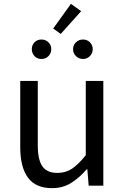

<svg xmlns="http://www.w3.org/2000/svg" viewBox="-20 -963 647 996"><path d="M250 13Q165 13 125 -41.5Q85 -96 85 -199V-543H176V-210Q176 -134 200 -100Q224 -66 278 -66Q320 -66 353 -87.5Q386 -109 425 -158V-543H516V0H440L433 -85H430Q392 -41 349 -14Q306 13 250 13ZM195 -657Q173 -657 159 -672Q145 -687 145 -708Q145 -729 159 -743.5Q173 -758 195 -758Q217 -758 231.5 -743.5Q246 -729 246 -708Q246 -687 231.5 -672Q217 -657 195 -657ZM295 -787 256 -815 348 -943 401 -905ZM411 -657Q389 -657 374 -672Q359 -687 359 -708Q359 -729 374 -743.5Q389 -758 411 -758Q432 -758 446.5 -743.5Q461 -729 461 -708Q461 -687 446.5 -672Q432 -657 411 -657Z"/></svg>

Font: Chiron Sans HK TT
Style: Regular
Weight: 400
Designer: Ryoko NISHIZUKA 西塚涼子 (kana, bopomofo & ideographs); Paul D. Hunt (Latin, Greek & Cyrillic); Sandoll Communications 산돌커뮤니
Foundry: Adobe
Version: Version 2.022;hotconv 1.0.109;makeotfexe 2.5.65596